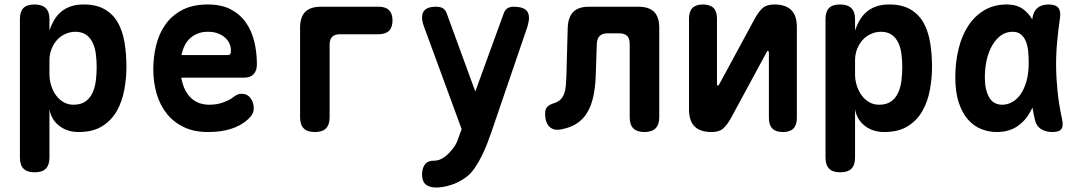

<svg xmlns="http://www.w3.org/2000/svg" viewBox="-20 -580 4840 858"><path d="M134 -560Q167 -560 184 -544Q201 -528 201 -495V-444Q209 -468 221.5 -489.5Q234 -511 252 -526.5Q270 -542 295 -551Q320 -560 354 -560Q411 -560 448.5 -538Q486 -516 507 -478.5Q528 -441 536.5 -390Q545 -339 545 -281Q545 -231 535.5 -179Q526 -127 502.5 -85Q479 -43 437.5 -16.5Q396 10 331 10Q281 10 245 -17.5Q209 -45 201 -92V124Q201 157 185 173.5Q169 190 135 190Q101 190 85 173.5Q69 157 69 124V-495Q69 -528 84.5 -544Q100 -560 134 -560ZM317 -438Q294 -438 272.5 -428.5Q251 -419 235.5 -402Q220 -385 210.5 -361.5Q201 -338 201 -310V-249Q201 -223 208.5 -198.5Q216 -174 230 -154.5Q244 -135 264 -123.5Q284 -112 308 -112Q342 -112 362.5 -127Q383 -142 394 -166.5Q405 -191 408.5 -221Q412 -251 412 -280Q412 -309 408.5 -337.5Q405 -366 394.5 -388.5Q384 -411 365 -424.5Q346 -438 317 -438Z M1060 -161Q1085 -161 1099.5 -141.5Q1114 -122 1114 -97Q1114 -83 1108 -71Q1102 -59 1085 -44Q1070 -31 1052 -21Q1034 -11 1012 -4Q990 3 964.5 6.5Q939 10 909 10Q848 10 802.5 -11.5Q757 -33 726.5 -70.5Q696 -108 680.5 -159.5Q665 -211 665 -271Q665 -326 678 -378.5Q691 -431 720 -471.5Q749 -512 795.5 -536Q842 -560 909 -560Q970 -560 1011.5 -538Q1053 -516 1079 -479Q1105 -442 1116.5 -393.5Q1128 -345 1128 -293Q1128 -264 1113.5 -248.5Q1099 -233 1071 -233H790Q796 -200 808 -177Q820 -154 836.5 -139.5Q853 -125 873 -118.5Q893 -112 915 -112Q951 -112 980.5 -123.5Q1010 -135 1023 -146Q1033 -154 1041.5 -157.5Q1050 -161 1060 -161ZM999 -334Q1005 -334 1008.5 -338Q1012 -342 1012 -354Q1012 -370 1005.5 -385Q999 -400 985.5 -412Q972 -424 953 -431Q934 -438 909 -438Q884 -438 864.5 -430.5Q845 -423 830 -409.5Q815 -396 805.5 -377Q796 -358 791 -334Z M1387 10Q1353 10 1337 -6.5Q1321 -23 1321 -56V-456Q1321 -504 1344 -527Q1367 -550 1415 -550H1672Q1703 -550 1718.5 -534.5Q1734 -519 1734 -489Q1734 -458 1718.5 -442.5Q1703 -427 1672 -427H1500Q1477 -427 1465 -416Q1453 -405 1453 -380V-56Q1453 -23 1437 -6.5Q1421 10 1387 10Z M2231 -520Q2236 -535 2247 -542.5Q2258 -550 2275 -550Q2310 -550 2327 -538Q2344 -526 2344 -500Q2344 -492 2342 -482Q2340 -472 2337 -461L2176 10Q2169 31 2158 59.5Q2147 88 2133 116.5Q2119 145 2101.5 170.5Q2084 196 2064 211Q2030 236 1994 247Q1958 258 1930 258Q1898 258 1882 244Q1866 230 1866 199V197Q1867 170 1879.5 154Q1892 138 1919 138Q1936 138 1949.5 131.5Q1963 125 1975 115Q1988 103 1996.5 93Q2005 83 2012 72.5Q2019 62 2023.5 50.5Q2028 39 2033 24L2043 -3L1874 -463Q1870 -474 1868 -484Q1866 -494 1866 -502Q1866 -527 1882 -538.5Q1898 -550 1927 -550Q1949 -550 1960 -542.5Q1971 -535 1976 -521L2104 -171Z M2517 -456Q2519 -504 2542 -527Q2565 -550 2613 -550H2832Q2880 -550 2903 -527Q2926 -504 2926 -456V-56Q2926 -23 2909.5 -6.5Q2893 10 2860 10Q2826 10 2810 -6.5Q2794 -23 2794 -56V-384Q2794 -408 2782.5 -419.5Q2771 -431 2747 -431H2695Q2671 -431 2659.5 -419Q2648 -407 2647 -384L2642 -237Q2640 -189 2631.5 -149.5Q2623 -110 2606 -80Q2589 -50 2561 -30.5Q2533 -11 2493 -3Q2457 6 2436.5 -12.5Q2416 -31 2416 -72Q2416 -92 2425.5 -102.5Q2435 -113 2459 -120Q2476 -126 2486 -136.5Q2496 -147 2501.5 -162.5Q2507 -178 2508.5 -197Q2510 -216 2511 -237Z M3059 -497Q3059 -529 3074.5 -544.5Q3090 -560 3121 -560Q3153 -560 3168.5 -544.5Q3184 -529 3184 -497V-203Q3186 -197 3188 -197Q3190 -197 3191 -199L3194 -203L3352 -495Q3368 -525 3386.5 -542.5Q3405 -560 3440 -560Q3491 -560 3516 -535Q3541 -510 3541 -459V-53Q3541 -21 3525.5 -5.5Q3510 10 3479 10Q3447 10 3431.5 -5.5Q3416 -21 3416 -53V-347Q3414 -353 3412 -353Q3410 -353 3409 -352L3406 -347L3248 -55Q3232 -25 3213.5 -7.5Q3195 10 3160 10Q3109 10 3084 -15Q3059 -40 3059 -91Z M3734 -560Q3767 -560 3784 -544Q3801 -528 3801 -495V-444Q3809 -468 3821.5 -489.5Q3834 -511 3852 -526.5Q3870 -542 3895 -551Q3920 -560 3954 -560Q4011 -560 4048.5 -538Q4086 -516 4107 -478.5Q4128 -441 4136.5 -390Q4145 -339 4145 -281Q4145 -231 4135.5 -179Q4126 -127 4102.5 -85Q4079 -43 4037.5 -16.5Q3996 10 3931 10Q3881 10 3845 -17.5Q3809 -45 3801 -92V124Q3801 157 3785 173.5Q3769 190 3735 190Q3701 190 3685 173.5Q3669 157 3669 124V-495Q3669 -528 3684.5 -544Q3700 -560 3734 -560ZM3917 -438Q3894 -438 3872.5 -428.5Q3851 -419 3835.5 -402Q3820 -385 3810.5 -361.5Q3801 -338 3801 -310V-249Q3801 -223 3808.5 -198.5Q3816 -174 3830 -154.5Q3844 -135 3864 -123.5Q3884 -112 3908 -112Q3942 -112 3962.5 -127Q3983 -142 3994 -166.5Q4005 -191 4008.5 -221Q4012 -251 4012 -280Q4012 -309 4008.5 -337.5Q4005 -366 3994.5 -388.5Q3984 -411 3965 -424.5Q3946 -438 3917 -438Z M4434 10Q4398 10 4364.5 -3.5Q4331 -17 4305.5 -46Q4280 -75 4264.5 -121.5Q4249 -168 4249 -234Q4249 -301 4263.5 -361Q4278 -421 4307 -465Q4336 -509 4379 -534.5Q4422 -560 4479 -560Q4526 -560 4555 -537Q4578 -519 4593 -493Q4594 -497 4594 -501Q4599 -531 4617.5 -545.5Q4636 -560 4666 -560Q4697 -560 4709 -545.5Q4721 -531 4717 -501Q4709 -446 4704 -392Q4699 -338 4699.5 -283.5Q4700 -229 4706 -171Q4712 -113 4726 -48Q4733 -18 4723.5 -4Q4714 10 4683 10Q4652 10 4631 -4Q4610 -18 4604 -48Q4598 -74 4594 -99Q4589 -89 4583 -79Q4560 -37 4523 -13.5Q4486 10 4434 10ZM4459 -112Q4481 -112 4502.5 -123.5Q4524 -135 4540.5 -158.5Q4557 -182 4567 -217Q4577 -252 4577 -299Q4577 -326 4574.5 -351.5Q4572 -377 4564 -396Q4556 -415 4542 -426.5Q4528 -438 4505 -438Q4476 -438 4453.5 -422Q4431 -406 4414.5 -378Q4398 -350 4389.5 -313Q4381 -276 4381 -234Q4381 -179 4400 -145.5Q4419 -112 4459 -112Z"/></svg>

Font: Maple Mono
Style: Bold
Weight: 700
Monospace: yes
Designer: subframe7536
Version: Version 7.200